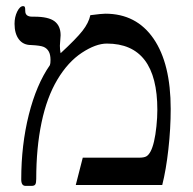

<svg xmlns="http://www.w3.org/2000/svg" viewBox="-20 -608 633 631"><path d="M541 -250Q541 -185.1 533.4 -117.7Q525.9 -50.3 513.2 0H229L252 -89.8H437Q453.1 -89.8 460.7 -94Q468.3 -98.1 474.9 -110.4Q481.4 -122.6 486.3 -143.6Q491.2 -164.6 494.1 -193.1Q497.1 -221.7 497.1 -247.1Q497.1 -464.8 331.1 -464.8Q294.9 -464.8 249 -434.6Q203.1 -404.3 168.5 -346.2Q133.8 -288.1 116.5 -205.1Q99.1 -122.1 99.1 -20Q99.1 -7.3 96.2 -2.2Q93.3 2.9 84 2.9H64Q49.8 2.9 49.8 -18.1Q49.8 -131.8 74.7 -231Q99.6 -330.1 144 -394Q146 -398.9 146 -411.1Q146 -428.7 140.1 -439Q134.3 -449.2 123.5 -453.9Q112.8 -458.5 82 -460Q56.2 -460 42 -478.8Q27.8 -497.6 27.8 -529.8Q27.8 -552.2 36.6 -570.1Q45.4 -587.9 56.2 -587.9Q60.1 -587.9 61.5 -585.2Q63 -582.5 63 -571.8Q63 -553.2 85.9 -553.2H92.8Q139.2 -553.2 159.2 -538.1Q179.2 -522.9 179.2 -492.2L176.8 -458Q176.8 -444.3 179.2 -433.1Q230.5 -480.5 251 -506.6Q271.5 -532.7 276.9 -558.1Q314.5 -563 326.2 -563Q428.2 -563 484.6 -481Q541 -398.9 541 -250Z"/></svg>

Font: Times New Roman
Style: Regular
Weight: 400
Designer: Steve Matteson
Foundry: Ascender Corporation
Version: Version 2.00.3